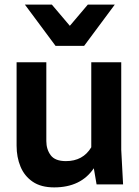

<svg xmlns="http://www.w3.org/2000/svg" viewBox="-20 -800 603 833"><path d="M52 0ZM215 13Q158 13 122 -11.5Q86 -36 69 -77Q52 -118 52 -168V-530H181V-188Q181 -152 200 -126.5Q219 -101 266 -101Q340 -101 376 -161V-530H506V-150L514 0H399L387 -70Q331 13 215 13ZM474 -601ZM345 -601H221L88 -780H205L283 -688L361 -780H478Z"/></svg>

Font: Tanohe Sans SemiBold
Style: Regular
Weight: 600
Designer: Village Type and Design LLC & Cristiano Sobral
Foundry: Cooper Hewitt Smithsonian Design Museum
Version: Version 1.00;September 29, 2021;FontCreator 13.0.0.2655 64-b